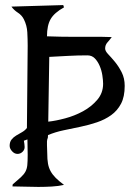

<svg xmlns="http://www.w3.org/2000/svg" viewBox="-20 -730 532 756"><path d="M89 -550Q89 -576 87.5 -603Q86 -630 74 -654Q66 -670 50.5 -680Q35 -690 25 -704Q76 -706 127 -707Q178 -708 229 -710L232 -701Q194 -680 179.5 -655Q165 -630 165 -587Q219 -585 273.5 -585Q328 -585 382 -585L420 -584Q412 -573 403 -563Q394 -553 394 -539Q394 -529 406 -516.5Q418 -504 432.5 -486.5Q447 -469 459 -445.5Q471 -422 471 -392Q471 -349 456.5 -321.5Q442 -294 417.5 -276.5Q393 -259 362 -248.5Q331 -238 297.5 -231Q264 -224 230.5 -217Q197 -210 169 -198L168 -180L167 -188Q164 -174 165 -157.5Q166 -141 166 -127Q166 -102 169 -85.5Q172 -69 179.5 -55.5Q187 -42 199.5 -29.5Q212 -17 232 -2Q210 3 184 4.5Q158 6 131 6Q104 6 78 5Q52 4 29 4L30 -4Q50 -21 62 -32Q74 -43 80 -54Q86 -65 87.5 -79.5Q89 -94 89 -120L88 -181L74 -176Q75 -170 76 -163.5Q77 -157 77 -151Q77 -140 68.5 -132Q60 -124 49 -124Q37 -124 27.5 -134.5Q18 -145 18 -156Q18 -171 25.5 -180.5Q33 -190 44 -196.5Q55 -203 66.5 -209.5Q78 -216 86 -226ZM174 -506 170 -251Q199 -254 236.5 -264Q274 -274 307 -292Q340 -310 363 -337Q386 -364 386 -400Q386 -414 383 -433.5Q380 -453 372.5 -470.5Q365 -488 353.5 -500Q342 -512 324 -512Q286 -512 249 -510Q212 -508 174 -506Z"/></svg>

Font: Germanica
Style: Regular
Weight: 400
Designer: Peter Wiegel
Foundry: Peter Wiegel